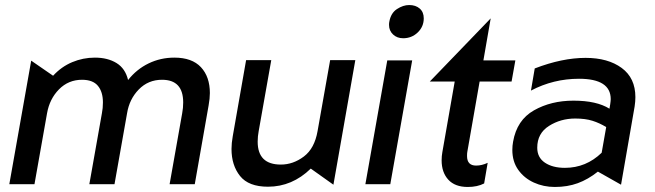

<svg xmlns="http://www.w3.org/2000/svg" viewBox="-20 -732 2601 763"><path d="M754 0 809 -313Q814 -341 814 -362Q814 -427 778.5 -465Q743 -503 673 -503Q618 -503 570.5 -480Q523 -457 489 -414Q478 -460 443 -481.5Q408 -503 357 -503Q310 -503 267 -485Q224 -467 191 -431L104 -491L17 0H117L167 -282Q177 -339 214.5 -377Q252 -415 306 -415Q349 -415 369 -391Q389 -367 389 -325Q389 -302 385 -282L335 0H435L485 -282Q494 -338 531.5 -376.5Q569 -415 624 -415Q708 -415 708 -325Q708 -303 704 -282L654 0Z M900 -140Q900 -75 934 -32.5Q968 10 1045 10Q1141 10 1215 -62L1305 2L1392 -493H1292L1242 -211Q1230 -142 1187.5 -110Q1145 -78 1096 -78Q1004 -78 1004 -169Q1004 -190 1008 -211L1058 -493H958L905 -191Q900 -163 900 -140Z M1618 -492H1519L1432 0H1531ZM1527 -645Q1526 -641 1526 -633Q1526 -610 1542 -595Q1558 -580 1582 -580Q1616 -580 1640 -603Q1664 -626 1664 -659Q1664 -684 1648 -698Q1632 -712 1606 -712Q1582 -712 1557.5 -696Q1533 -680 1527 -645Z M1735 -95Q1735 -47 1761.5 -18Q1788 11 1839 11Q1877 11 1904 -3L1918 -85Q1895 -74 1872 -74Q1836 -74 1836 -112Q1836 -123 1837 -128L1886 -408H2013L2028 -492H1901L1930 -659L1688 -408H1787L1738 -128Q1735 -112 1735 -95Z M2225 -65Q2176 -65 2145.5 -85.5Q2115 -106 2115 -145Q2115 -202 2161.5 -231.5Q2208 -261 2266 -261Q2306 -261 2334.5 -252Q2363 -243 2389 -227L2371 -125Q2309 -65 2225 -65ZM2505 -346Q2505 -422 2450.5 -462Q2396 -502 2307 -502Q2214 -502 2105 -460L2090 -372Q2179 -419 2281 -419Q2407 -419 2407 -338Q2407 -332 2405 -318L2402 -300Q2351 -332 2259 -332Q2170 -332 2102 -293.5Q2034 -255 2019 -169Q2016 -153 2016 -136Q2016 -90 2039.5 -57Q2063 -24 2101.5 -6.5Q2140 11 2185 11Q2235 11 2276 -4Q2317 -19 2356 -50L2448 2L2502 -309Q2505 -329 2505 -346Z"/></svg>

Font: Geom
Style: Italic
Weight: 400
Italic angle: -10°
Version: Version 1.102